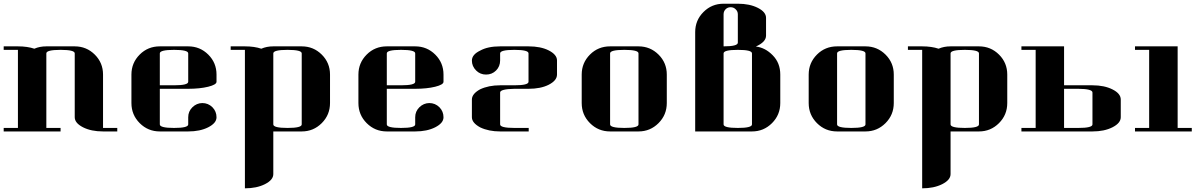

<svg xmlns="http://www.w3.org/2000/svg" viewBox="-20 -712 6476 1040"><path d="M0 0V-19H77.1V-441.9H0V-460.9H77.1Q128.4 -460.9 166 -448.2Q194.8 -460.9 231 -460.9H384.8Q448.7 -460.9 493.7 -416Q538.1 -371.6 538.1 -308.1V-19H615.2V0H538.1Q474.1 0 429.7 -22.5Q384.8 -45.4 384.8 -77.1V-422.9Q384.8 -441.9 308.1 -441.9Q231 -441.9 231 -422.9V-19H308.1V0Z M691.9 -153.8V-308.1Q691.9 -371.6 736.8 -416.5Q781.2 -460.9 845.7 -460.9H999.5Q1063.5 -460.9 1108.4 -416Q1152.8 -371.6 1152.8 -308.1V-269Q1152.8 -253.4 1107.9 -242.2Q1062 -231 999.5 -231H845.7V-38.1Q845.7 -19 922.9 -19Q999.5 -19 999.5 -38.1V-77.1Q999.5 -108.4 1022 -130.9Q1044.9 -153.3 1075.7 -153.8Q1107.9 -153.8 1130.9 -130.9Q1152.8 -108.4 1152.8 -76.7Q1152.8 -45.4 1107.9 -22.5Q1063.5 0 999.5 0H845.7Q781.7 0 736.8 -44.9Q691.9 -89.8 691.9 -153.8ZM845.7 -250H922.9Q999.5 -250 999.5 -269V-422.9Q999.5 -441.9 922.9 -441.9Q845.7 -441.9 845.7 -422.9Z M1229.5 -460.9H1306.6Q1357.9 -460.9 1395.5 -448.2Q1424.3 -460.9 1460.4 -460.9H1614.3Q1678.2 -460.9 1723.1 -416Q1767.6 -371.6 1767.6 -308.1V-153.8Q1767.6 -89.8 1722.7 -44.9Q1677.7 0 1614.3 0H1460.4V231Q1460.4 262.7 1415 285.6Q1370.1 308.1 1306.6 308.1V-441.9H1229.5ZM1460.4 -38.1Q1460.4 -19 1537.6 -19Q1614.3 -19 1614.3 -38.1V-422.9Q1614.3 -441.9 1537.6 -441.9Q1460.4 -441.9 1460.4 -422.9Z M1921.4 -153.8V-308.1Q1921.4 -371.6 1966.3 -416.5Q2010.7 -460.9 2075.2 -460.9H2229Q2293 -460.9 2337.9 -416Q2382.3 -371.6 2382.3 -308.1V-269Q2382.3 -253.4 2337.4 -242.2Q2291.5 -231 2229 -231H2075.2V-38.1Q2075.2 -19 2152.3 -19Q2229 -19 2229 -38.1V-77.1Q2229 -108.4 2251.5 -130.9Q2274.4 -153.3 2305.2 -153.8Q2337.4 -153.8 2360.4 -130.9Q2382.3 -108.4 2382.3 -76.7Q2382.3 -45.4 2337.4 -22.5Q2293 0 2229 0H2075.2Q2011.2 0 1966.3 -44.9Q1921.4 -89.8 1921.4 -153.8ZM2075.2 -250H2152.3Q2229 -250 2229 -269V-422.9Q2229 -441.9 2152.3 -441.9Q2075.2 -441.9 2075.2 -422.9Z M2536.1 -77.1V-172.9Q2536.1 -203.6 2580.1 -228Q2626.5 -250 2689 -250H2766.1Q2842.8 -250 2842.8 -269V-422.9Q2842.8 -441.9 2766.1 -441.9Q2689 -441.9 2689 -422.9V-384.8Q2689 -352.1 2667 -330.1Q2645 -308.1 2612.8 -308.1Q2581.1 -308.1 2559.1 -330.1Q2536.1 -353 2536.1 -383.8Q2536.1 -416.5 2581.1 -438Q2622.1 -460.9 2689 -460.9H2842.8Q2908.7 -460.9 2952.1 -439Q2997.1 -416 2997.1 -384.8V-308.1Q2997.1 -275.9 2952.1 -252.9Q2908.7 -231 2842.8 -231H2766.1Q2689 -229.5 2689 -210.9V-38.1Q2689 -19 2767.1 -19H2843.8V0H2689Q2627.4 0 2581.1 -22Q2536.1 -46.4 2536.1 -77.1Z M3130.9 -308.1Q3130.9 -371.6 3175.8 -416.5Q3220.2 -460.9 3284.7 -460.9H3438.5Q3502.4 -460.9 3547.4 -416Q3591.8 -371.6 3591.8 -308.1V-153.8Q3591.8 -89.8 3546.9 -44.9Q3502 0 3438.5 0H3284.7Q3220.7 0 3175.8 -44.9Q3130.9 -89.8 3130.9 -153.8ZM3284.7 -38.1Q3284.7 -19 3361.8 -19Q3438.5 -19 3438.5 -38.1V-422.9Q3438.5 -441.9 3361.8 -441.9Q3284.7 -441.9 3284.7 -422.9Z M3745.6 0V-538.1Q3745.6 -602.1 3790.5 -647Q3835.4 -691.9 3899.4 -691.9H3976.6Q4040.5 -691.9 4085 -669.4Q4129.4 -647 4129.4 -615.2V-519Q4129.4 -484.4 4074.2 -460Q4125 -454.1 4165.5 -412.6Q4206.5 -371.1 4206.5 -308.1V-153.8Q4206.5 -89.8 4161.6 -44.9Q4116.7 0 4053.2 0ZM3899.4 -38.1Q3899.4 -19 3976.6 -19Q4053.2 -19 4053.2 -38.1V-422.9Q4053.2 -441.9 3976.6 -441.9Q3899.4 -441.9 3899.4 -422.9ZM3899.4 -460.9Q3976.6 -460.9 3976.6 -481V-634.8Q3976.6 -650.9 3964.4 -662.1Q3953.6 -672.9 3937.5 -672.9Q3921.4 -672.9 3910.6 -662.1Q3899.4 -650.9 3899.4 -634.8Z M4360.4 -308.1Q4360.4 -371.6 4405.3 -416.5Q4449.7 -460.9 4514.2 -460.9H4668Q4731.9 -460.9 4776.9 -416Q4821.3 -371.6 4821.3 -308.1V-153.8Q4821.3 -89.8 4776.4 -44.9Q4731.4 0 4668 0H4514.2Q4450.2 0 4405.3 -44.9Q4360.4 -89.8 4360.4 -153.8ZM4514.2 -38.1Q4514.2 -19 4591.3 -19Q4668 -19 4668 -38.1V-422.9Q4668 -441.9 4591.3 -441.9Q4514.2 -441.9 4514.2 -422.9Z M4897.9 -460.9H4975.1Q5026.4 -460.9 5064 -448.2Q5092.8 -460.9 5128.9 -460.9H5282.7Q5346.7 -460.9 5391.6 -416Q5436 -371.6 5436 -308.1V-153.8Q5436 -89.8 5391.1 -44.9Q5346.2 0 5282.7 0H5128.9V231Q5128.9 262.7 5083.5 285.6Q5038.6 308.1 4975.1 308.1V-441.9H4897.9ZM5128.9 -38.1Q5128.9 -19 5206.1 -19Q5282.7 -19 5282.7 -38.1V-422.9Q5282.7 -441.9 5206.1 -441.9Q5128.9 -441.9 5128.9 -422.9Z M5512.7 -19H5589.8V-441.9H5512.7V-460.9H5743.7V-250H5897.5Q5961.9 -250 6006.3 -227.5Q6050.8 -205.1 6050.8 -172.9V-77.1Q6050.8 -45.4 6005.9 -22.5Q5961.4 0 5897.5 0H5512.7ZM5743.7 -19H5820.8Q5897.5 -19 5897.5 -38.1V-210.9Q5897.5 -230.5 5820.8 -231H5743.7ZM6127.9 0V-19H6204.6V-441.9H6127.9V-460.9H6358.9V-19H6435.5V0Z"/></svg>

Font: Hjet
Style: Regular
Weight: 400
Designer: T. Christopher White
Version: Version 1.2